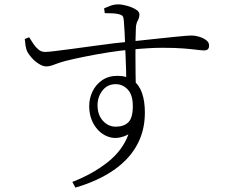

<svg xmlns="http://www.w3.org/2000/svg" viewBox="-20 -793 1040 876"><path d="M310 37Q401 2 470 -52Q539 -106 566 -180Q518 -155 477.5 -168Q437 -181 412 -219.5Q387 -258 387 -309Q387 -344 402 -375.5Q417 -407 446 -427Q475 -447 516 -447Q559 -447 587 -426.5Q615 -406 628 -368.5Q641 -331 641 -280Q641 -213 618 -158.5Q595 -104 552.5 -61.5Q510 -19 451.5 12Q393 43 324 63ZM508 -215Q545 -215 565.5 -235Q586 -255 586 -309Q586 -360 563 -384.5Q540 -409 508 -409Q470 -409 447.5 -380Q425 -351 425 -313Q425 -269 449.5 -242Q474 -215 508 -215ZM191 -490Q176 -490 157.5 -501.5Q139 -513 124.5 -529.5Q110 -546 104 -558Q99 -570 96.5 -585.5Q94 -601 93 -615L113 -623Q123 -607 133 -592Q143 -577 156 -566.5Q169 -556 186 -556Q198 -556 230.5 -560Q263 -564 309 -570Q355 -576 404.5 -583Q454 -590 500 -595.5Q546 -601 580 -604Q645 -611 692.5 -616Q740 -621 773.5 -624.5Q807 -628 826.5 -629.5Q846 -631 854 -631Q870 -631 888.5 -625.5Q907 -620 920.5 -610Q934 -600 934 -585Q934 -574 928.5 -568.5Q923 -563 911 -563Q900 -563 877 -566Q854 -569 816 -572Q778 -575 720.5 -575Q663 -575 582 -567Q531 -563 474.5 -554Q418 -545 366.5 -534.5Q315 -524 279 -515Q257 -509 242 -503.5Q227 -498 215.5 -494Q204 -490 191 -490ZM556 -424Q556 -441 555.5 -466.5Q555 -492 553.5 -522.5Q552 -553 551 -584.5Q550 -616 548.5 -645.5Q547 -675 545 -698Q544 -714 539.5 -719.5Q535 -725 523 -728Q513 -731 496.5 -732Q480 -733 458 -733L455 -755Q468 -761 484.5 -767Q501 -773 519 -773Q537 -773 560 -766.5Q583 -760 599.5 -750Q616 -740 616 -728Q616 -712 608.5 -699Q601 -686 600 -666Q599 -648 598.5 -615.5Q598 -583 598 -542.5Q598 -502 598.5 -460Q599 -418 600 -382Z"/></svg>

Font: Noto Serif JP ExtraLight Light
Style: Regular
Weight: 300
Version: Version 2.003-H1;hotconv 1.1.1;makeotfexe 2.6.0